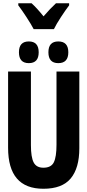

<svg xmlns="http://www.w3.org/2000/svg" viewBox="-20 -1156 540 1186"><path d="M313 -976Q328 -1007 356.5 -1050.5Q385 -1094 407 -1123V-1136H326Q290 -1103 249 -1055Q209 -1105 175 -1136H93V-1123Q115 -1094 144 -1049.5Q173 -1005 188 -976ZM219 -833Q219 -900 158 -900Q97 -900 97 -833Q97 -766 158 -766Q219 -766 219 -833ZM402 -833Q402 -900 340 -900Q279 -900 279 -833Q279 -766 340 -766Q402 -766 402 -833ZM470 -240V-714H329V-262Q329 -187 312.5 -153.5Q296 -120 248 -120Q205 -120 188 -152.5Q171 -185 171 -260V-714H30V-243Q30 10 248 10Q364 10 417 -54Q470 -118 470 -240Z"/></svg>

Font: Noto Sans Mono UI Condensed ExtraBold
Style: Regular
Weight: 800
Width: 3
Designer: Monotype Design team
Foundry: Monotype Imaging Inc.
Version: 1.000